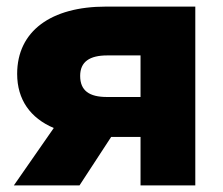

<svg xmlns="http://www.w3.org/2000/svg" viewBox="-20 -562 677 582"><path d="M304 -268C251 -268 223 -287 223 -332C223 -375 252 -394 305 -394H406V-268ZM317 -147H406V0H572V-542H301C135 -542 32 -468 32 -338C32 -260 72 -204 143 -174L22 0H221Z"/></svg>

Font: Montserrat-Alt1 ExtBd
Style: Regular
Weight: 800
Designer: Differentunic
Foundry: Differentunic
Version: Version 7.222